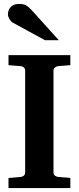

<svg xmlns="http://www.w3.org/2000/svg" viewBox="-20 -949 399 969"><path d="M22.9 0V-50.8L85 -56.2Q94.2 -57.1 100.6 -62.7Q106.9 -68.4 106.9 -78.1V-592.8Q106.9 -602.5 100.6 -608.4Q94.2 -614.3 85 -615.2L22.9 -620.1V-670.9H335V-620.1L272.9 -615.2Q264.6 -614.3 257.3 -608.4Q250 -602.5 250 -592.8V-78.1Q250 -68.4 257.3 -62.7Q264.6 -57.1 272.9 -56.2L335 -50.8V0ZM207 -746.1 44.9 -834.5Q39.6 -837.4 35.2 -842.5Q30.8 -847.7 27.3 -853.5Q23.9 -859.4 22 -865.5Q20 -871.6 20 -876.5Q20 -885.3 22.9 -894.8Q25.9 -904.3 32.5 -911.9Q39.1 -919.4 50 -924.3Q61 -929.2 77.1 -929.2Q87.4 -929.2 95.2 -927.7Q103 -926.3 110.1 -922.6Q117.2 -918.9 124.3 -912.8Q131.3 -906.7 140.1 -897.5L276.9 -746.1Z"/></svg>

Font: Charis SIL APac
Style: Bold
Weight: 700
Foundry: SIL International
Version: Version 5.000